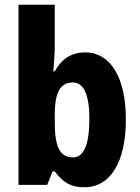

<svg xmlns="http://www.w3.org/2000/svg" viewBox="-20 -780 589 810"><path d="M211 -581V-760H58V0H179L202 -57H211C245 -11 278 10 336 10C445 10 511 -95 511 -276C511 -456 444 -559 340 -559C282 -559 240 -532 211 -479H205C208 -519 211 -554 211 -581ZM287 -432C334 -432 357 -380 357 -278C357 -169 333 -116 288 -116C232 -116 211 -162 211 -265V-293C211 -385 231 -432 287 -432Z"/></svg>

Font: Noto Sans Khmer UI Condensed ExtraBold
Style: Regular
Weight: 800
Width: 3
Designer: Danh Hong and the Monotype Design Team
Foundry: Monotype Imaging Inc.
Version: Version 2.002